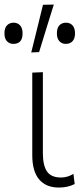

<svg xmlns="http://www.w3.org/2000/svg" viewBox="-52 -813 367 842"><path d="M206.5 9.5Q150 9.5 119.8 -26Q89.5 -61.5 89.5 -133V-494.5L136 -496.5V-142Q136 -88 154 -61.2Q172 -34.5 216 -34.5Q244 -34.5 270 -50.5L275.5 -6Q245.5 9.5 206.5 9.5ZM85 -583Q98 -636 111 -688Q123.5 -740 136.5 -792L184 -793Q167.5 -740.5 151.5 -688.8Q135.5 -637 119.5 -584.5ZM6.5 -620.5Q-10.5 -620.5 -21.5 -632.2Q-32.5 -644 -32.5 -666.5Q-32.5 -690.5 -21.2 -702Q-10 -713.5 7.5 -713.5Q25.5 -713.5 36.2 -701.5Q47 -689.5 47 -666.5Q47 -620.5 6.5 -620.5ZM236.5 -620.5Q219.5 -620.5 208.5 -632.2Q197.5 -644 197.5 -666.5Q197.5 -690.5 208.5 -702Q219.5 -713.5 237.5 -713.5Q255.5 -713.5 266.2 -701.5Q277 -689.5 277 -666.5Q277 -644 266 -632.2Q255 -620.5 236.5 -620.5Z"/></svg>

Font: Heraclito ExtraLight
Style: Regular
Weight: 200
Designer: Kostas Bartsokas (font) & Cristiano Sobral (main changes)
Foundry: Kostas Bartsokas (font) & Cristiano Sobral (main changes)
Version: Version 1.00;July 8, 2020;FontCreator 13.0.0.2655 64-bit